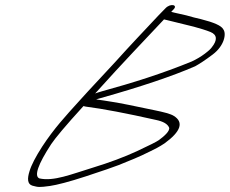

<svg xmlns="http://www.w3.org/2000/svg" viewBox="-20 -708 912 762"><path d="M357.6 -337C476.4 -469 545.9 -540 630.9 -631C633.9 -630 638.1 -629 643.6 -628C679 -619 712.7 -611 749.4 -602L783.9 -592C795.9 -588 806.4 -585 815.4 -581C842 -570 843.7 -549 820.4 -520C816.9 -515 809 -507 793.1 -495C777.2 -483 760.2 -473 741 -464C623.9 -416 506 -379 385.7 -346C372.5 -342 362.4 -339 357.6 -337ZM311.2 -287 319.6 -285C389.9 -276 483.7 -258 599.1 -232C628 -226 644.9 -216 651 -202C655.9 -188 629.7 -166 610.6 -152C602.3 -146 573 -131 523.4 -108C473.8 -85 415.2 -63 346.4 -42C264.4 -17 192.8 13 136.2 0C114.7 -9 130.3 -55 183.2 -136C198.5 -159 239.9 -209 311.2 -287ZM659.5 -661 669 -671C686.8 -689 656.1 -696 636.5 -675L609.2 -647C547.4 -581 500.4 -532 437.4 -462C386.4 -406 343.5 -362 294.2 -307C239 -246 195.2 -199 147.3 -126C121.6 -86 104.3 -53 97 -28C88.2 0 87.9 23 108.9 29C132 35 134.5 36 178.5 30C205.4 26 253.3 14 320.3 -8C387.3 -30 431 -45 451.3 -53C497.4 -72 527.9 -83 577.4 -108L603.1 -121C612.1 -126 622.8 -132 633 -139C697.9 -186 710.2 -223 669.8 -248C657.7 -256 630.6 -263 591 -271C510.4 -287 468.9 -298 392.6 -309L371.6 -312C367.4 -313 363.8 -313 361.4 -313C363.2 -314 369.2 -316 380.5 -319C540.3 -364 664.8 -406 754.5 -445C770.9 -454 794.3 -469 824.6 -492C870.8 -527 879.5 -575 865.9 -592C858.7 -606 829.2 -619 777.6 -632C759.5 -636 740 -641 719.6 -647C703.9 -651 672.7 -657 659.5 -661Z"/></svg>

Font: MewTooHand
Style: UltimateItaWide
Weight: 400
Designer: Mew Too, Robert Jablonski
Version: Version 0.77